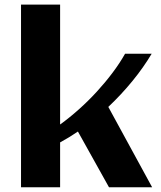

<svg xmlns="http://www.w3.org/2000/svg" viewBox="-20 -791 679 811"><path d="M233.9 0H68.8V-771.5H233.9V-265.1Q274.4 -294.4 313.7 -329.6Q353 -364.7 388.7 -403.6Q424.3 -442.4 454.8 -482.9Q485.4 -523.4 508.3 -564H620.6Q586.4 -506.3 539.6 -449Q492.7 -391.6 437.5 -339.4L622.6 0H440.4L309.1 -235.4Q272.5 -210.4 233.9 -189.5Z"/></svg>

Font: Aclonica
Style: Regular
Weight: 400
Designer: Astigmatic (AOETI)
Foundry: Astigmatic (AOETI)
Version: Version 1.000